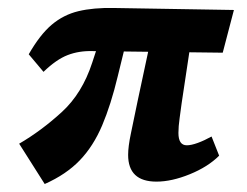

<svg xmlns="http://www.w3.org/2000/svg" viewBox="-20 -448 618 481"><path d="M92 13 28 -88Q83 -120 134.5 -167Q186 -214 211 -291L232 -355H299L275 -257Q258 -186 236 -134Q214 -82 180 -46.5Q146 -11 92 13ZM372 7Q301 7 301 -60Q301 -81 308 -114Q315 -147 325 -196L359 -355H460L435 -189Q433 -173 430 -152Q427 -131 427 -115Q427 -84 448 -84Q459 -84 475.5 -90Q492 -96 510 -106L529 -58Q501 -30 455.5 -11.5Q410 7 372 7ZM89 -268 52 -312Q80 -361 109.5 -386Q139 -411 176.5 -420Q214 -429 265 -428L566 -423L538 -316L212 -320Q178 -321 149.5 -310Q121 -299 89 -268Z"/></svg>

Font: Rasa
Style: Italic
Weight: 400
Italic angle: -7.10001°
Designer: Anna Giedrys (Yrsa+Rasa design), David Brezina (Yrsa art-direction, Rasa art-direction, design)
Foundry: Rosetta Type Foundry
Version: Version 2.004